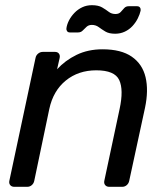

<svg xmlns="http://www.w3.org/2000/svg" viewBox="-20 -720 646 740"><path d="M35 0Q25 0 19.5 -6.5Q14 -13 16 -23L117 -497Q119 -507 127 -513.5Q135 -520 145 -520H192Q202 -520 207 -513.5Q212 -507 210 -497L200 -453Q231 -487 275 -508.5Q319 -530 375 -530Q447 -530 488 -501.5Q529 -473 541 -422.5Q553 -372 539 -305L478 -23Q476 -13 468.5 -6.5Q461 0 451 0H401Q391 0 385.5 -6.5Q380 -13 382 -23L441 -300Q457 -374 439.5 -411.5Q422 -449 351 -449Q282 -449 233.5 -409.5Q185 -370 170 -300L112 -23Q110 -13 102.5 -6.5Q95 0 85 0ZM424 -590Q400 -590 386 -598.5Q372 -607 360.5 -615.5Q349 -624 334 -624Q322 -624 314 -617Q306 -610 299 -602.5Q292 -595 281 -595H249Q242 -595 238.5 -600Q235 -605 236 -611Q238 -626 246 -641.5Q254 -657 267 -670.5Q280 -684 297 -692Q314 -700 334 -700Q359 -700 373.5 -691.5Q388 -683 399 -674.5Q410 -666 425 -666Q438 -666 445 -673.5Q452 -681 458.5 -688.5Q465 -696 476 -696H508Q516 -696 519.5 -691Q523 -686 522 -679Q519 -665 511 -649Q503 -633 490.5 -619.5Q478 -606 461 -598Q444 -590 424 -590Z"/></svg>

Font: Rubik
Style: Italic
Weight: 400
Italic angle: -12°
Designer: Hubert and Fischer
Foundry: Hubert and Fischer
Version: Version 2.300;gftools[0.9.30]